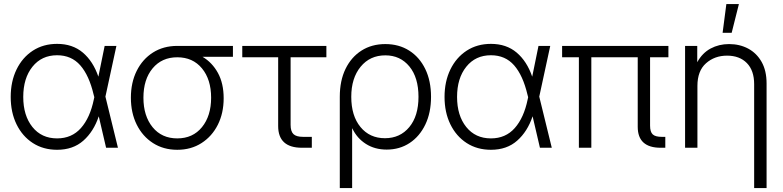

<svg xmlns="http://www.w3.org/2000/svg" viewBox="-20 -748 3964 972"><path d="M269 10.3Q199.2 10.3 146.2 -23.9Q93.3 -58.1 63.7 -118.7Q34.2 -179.2 34.2 -257.3Q34.2 -335.4 63.7 -396.2Q93.3 -457 146.2 -491.5Q199.2 -525.9 269 -525.9Q347.2 -525.9 399.2 -481.9Q451.2 -438 478 -359.9L509.8 -515.6H569.3L513.7 -258.8L577.1 0H517.1L480 -159.2Q454.1 -82 401.9 -35.9Q349.6 10.3 269 10.3ZM457.5 -255.9 454.1 -268.6Q431.2 -366.2 386.5 -417.2Q341.8 -468.3 269 -468.3Q190.9 -468.3 144.3 -410.2Q97.7 -352.1 97.7 -257.3Q97.7 -163.1 144 -105.2Q190.4 -47.4 269 -47.4Q343.3 -47.4 389.6 -99.6Q436 -151.9 455.1 -245.1Z M877.4 10.3Q807.6 10.3 754.6 -23.7Q701.7 -57.6 672.1 -117.2Q642.6 -176.8 642.6 -253.4Q642.6 -330.1 672.1 -389.4Q701.7 -448.7 754.6 -482.2Q807.6 -515.6 877.4 -515.6H1159.2V-460.4H1005.4Q1054.2 -431.6 1083.3 -378.7Q1112.3 -325.7 1112.3 -250.5Q1112.3 -175.3 1082.8 -116.5Q1053.2 -57.6 1000.2 -23.7Q947.3 10.3 877.4 10.3ZM877.4 -458Q799.3 -458 752.7 -402.1Q706.1 -346.2 706.1 -253.4Q706.1 -161.1 752.4 -104.2Q798.8 -47.4 877.4 -47.4Q956.1 -47.4 1002.4 -104.2Q1048.8 -161.1 1048.8 -253.4Q1048.8 -345.7 1002.4 -401.9Q956.1 -458 877.4 -458Z M1508.8 0Q1388.2 0 1388.2 -109.9V-458H1206.5V-515.6H1632.3V-458H1451.2V-115.7Q1451.2 -83 1465.6 -69.1Q1480 -55.2 1514.2 -55.2H1558.6V0Z M1700.2 204.1V-258.3Q1700.2 -339.4 1729.2 -399.2Q1758.3 -459 1810.1 -491.9Q1861.8 -524.9 1930.7 -524.9Q1999.5 -524.9 2051.5 -491.9Q2103.5 -459 2132.8 -398.9Q2162.1 -338.9 2162.1 -257.8Q2162.1 -177.7 2133.3 -117.7Q2104.5 -57.6 2054 -24.2Q2003.4 9.3 1937.5 9.3Q1877.4 9.3 1832.3 -19.5Q1787.1 -48.3 1763.7 -97.7H1762.7V204.1ZM1928.7 -48.3Q2005.4 -48.3 2052 -104.5Q2098.6 -160.6 2098.6 -257.8Q2098.6 -355.5 2052.5 -411.6Q2006.3 -467.8 1930.7 -467.8Q1853 -467.8 1805.7 -410.2Q1758.3 -352.5 1758.3 -257.8Q1758.3 -161.6 1804.9 -105Q1851.6 -48.3 1928.7 -48.3Z M2465.3 10.3Q2395.5 10.3 2342.5 -23.9Q2289.6 -58.1 2260 -118.7Q2230.5 -179.2 2230.5 -257.3Q2230.5 -335.4 2260 -396.2Q2289.6 -457 2342.5 -491.5Q2395.5 -525.9 2465.3 -525.9Q2543.5 -525.9 2595.5 -481.9Q2647.5 -438 2674.3 -359.9L2706.1 -515.6H2765.6L2710 -258.8L2773.4 0H2713.4L2676.3 -159.2Q2650.4 -82 2598.1 -35.9Q2545.9 10.3 2465.3 10.3ZM2653.8 -255.9 2650.4 -268.6Q2627.4 -366.2 2582.8 -417.2Q2538.1 -468.3 2465.3 -468.3Q2387.2 -468.3 2340.6 -410.2Q2293.9 -352.1 2293.9 -257.3Q2293.9 -163.1 2340.3 -105.2Q2386.7 -47.4 2465.3 -47.4Q2539.6 -47.4 2585.9 -99.6Q2632.3 -151.9 2651.4 -245.1Z M3324.7 0Q3208.5 0 3208.5 -106V-458H2973.6V0H2910.6V-458H2825.7V-515.6H3363.8V-458H3271V-111.8Q3271 -80.6 3284.2 -67.9Q3297.4 -55.2 3330.1 -55.2H3348.1V0Z M3510.7 -313V0H3448.2V-515.6H3509.8V-433.1Q3535.6 -480 3577.6 -502.4Q3619.6 -524.9 3670.9 -524.9Q3724.6 -524.9 3767.6 -502Q3810.5 -479 3835.7 -434.6Q3860.8 -390.1 3860.8 -325.7V204.1H3797.9V-321.8Q3797.9 -391.1 3761 -428.7Q3724.1 -466.3 3660.6 -466.3Q3597.7 -466.3 3554.2 -427.7Q3510.7 -389.2 3510.7 -313ZM3638.2 -582 3657.2 -727.5H3720.7L3684.1 -582Z"/></svg>

Font: Inter Display Light
Style: Regular
Weight: 300
Designer: Rasmus Andersson
Foundry: rsms
Version: Version 4.000;git-a52131595